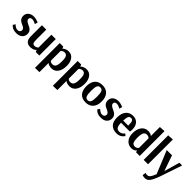

<svg xmlns="http://www.w3.org/2000/svg" viewBox="307 -2310 4127 4127"><g transform="rotate(45 2370.5 -246.5)"><path d="M200 11Q163 11 131.5 3.5Q100 -4 81 -15Q62 -26 48.5 -37.5Q35 -49 30 -56L24 -64L61 -116Q66 -109 75 -99Q84 -89 113 -72Q142 -55 172 -55Q209 -55 229 -74Q249 -93 249 -124Q249 -152 228 -171Q207 -190 177 -203Q147 -216 117 -232Q87 -248 66 -279.5Q45 -311 45 -356Q45 -430 96 -470.5Q147 -511 222 -511Q254 -511 290 -502.5Q326 -494 346 -485L366 -476L348 -409Q283 -446 235 -446Q204 -446 187 -431Q170 -416 170 -391Q170 -363 192.5 -343Q215 -323 247 -308.5Q279 -294 311 -277Q343 -260 365.5 -228.5Q388 -197 388 -152Q388 -79 339.5 -34Q291 11 200 11Z M627 11Q473 11 473 -160V-500H606V-188Q606 -122 622 -97Q638 -72 674 -72Q698 -72 719.5 -81.5Q741 -91 751 -100L761 -110V-500H894V0H787L768 -44H766Q764 -42 761 -38Q758 -34 746.5 -24.5Q735 -15 720.5 -8Q706 -1 681 5Q656 11 627 11Z M1015 254V-500H1122L1140 -455H1143Q1148 -461 1157.5 -470.5Q1167 -480 1202 -495.5Q1237 -511 1279 -511Q1368 -511 1419 -443Q1470 -375 1470 -260Q1470 -137 1417 -63Q1364 11 1272 11Q1233 11 1202.5 1.5Q1172 -8 1161 -18L1151 -27H1148V250ZM1222 -65Q1278 -65 1302.5 -107.5Q1327 -150 1327 -257Q1327 -358 1304 -395.5Q1281 -433 1232 -433Q1208 -433 1187.5 -422.5Q1167 -412 1158.5 -403.5Q1150 -395 1148 -390V-98Q1171 -65 1222 -65Z M1560 254V-500H1667L1685 -455H1688Q1693 -461 1702.5 -470.5Q1712 -480 1747 -495.5Q1782 -511 1824 -511Q1913 -511 1964 -443Q2015 -375 2015 -260Q2015 -137 1962 -63Q1909 11 1817 11Q1778 11 1747.5 1.5Q1717 -8 1706 -18L1696 -27H1693V250ZM1767 -65Q1823 -65 1847.5 -107.5Q1872 -150 1872 -257Q1872 -358 1849 -395.5Q1826 -433 1777 -433Q1753 -433 1732.5 -422.5Q1712 -412 1703.5 -403.5Q1695 -395 1693 -390V-98Q1716 -65 1767 -65Z M2307 11Q2195 11 2134.5 -57Q2074 -125 2074 -250Q2074 -375 2134.5 -443Q2195 -511 2307 -511Q2420 -511 2480.5 -443Q2541 -375 2541 -250Q2541 -126 2478.5 -57.5Q2416 11 2307 11ZM2217 -251Q2217 -142 2237 -98.5Q2257 -55 2307 -55Q2357 -55 2377 -98.5Q2397 -142 2397 -250Q2397 -358 2377 -401Q2357 -444 2307 -444Q2257 -444 2237 -401Q2217 -358 2217 -251Z M2770 11Q2733 11 2701.5 3.5Q2670 -4 2651 -15Q2632 -26 2618.5 -37.5Q2605 -49 2600 -56L2594 -64L2631 -116Q2636 -109 2645 -99Q2654 -89 2683 -72Q2712 -55 2742 -55Q2779 -55 2799 -74Q2819 -93 2819 -124Q2819 -152 2798 -171Q2777 -190 2747 -203Q2717 -216 2687 -232Q2657 -248 2636 -279.5Q2615 -311 2615 -356Q2615 -430 2666 -470.5Q2717 -511 2792 -511Q2824 -511 2860 -502.5Q2896 -494 2916 -485L2936 -476L2918 -409Q2853 -446 2805 -446Q2774 -446 2757 -431Q2740 -416 2740 -391Q2740 -363 2762.5 -343Q2785 -323 2817 -308.5Q2849 -294 2881 -277Q2913 -260 2935.5 -228.5Q2958 -197 2958 -152Q2958 -79 2909.5 -34Q2861 11 2770 11Z M3250 11Q3139 11 3077.5 -50.5Q3016 -112 3016 -241Q3016 -371 3076 -440.5Q3136 -510 3238 -510Q3331 -510 3382.5 -451.5Q3434 -393 3434 -284Q3434 -266 3432 -250.5Q3430 -235 3428 -228L3426 -221H3157Q3158 -131 3183.5 -93.5Q3209 -56 3266 -56Q3300 -56 3329 -72.5Q3358 -89 3370 -106L3382 -122L3427 -87Q3425 -83 3421 -76.5Q3417 -70 3402 -53Q3387 -36 3368.5 -23Q3350 -10 3318 0.5Q3286 11 3250 11ZM3157 -286H3310V-309Q3310 -385 3294 -415.5Q3278 -446 3238 -446Q3197 -446 3179 -412Q3161 -378 3157 -286Z M3699 11Q3605 11 3547.5 -57Q3490 -125 3490 -239Q3490 -361 3545.5 -435.5Q3601 -510 3693 -510Q3732 -510 3761 -500.5Q3790 -491 3800 -482L3810 -472H3813V-746L3946 -754V0H3835L3820 -45H3819Q3816 -39 3809.5 -29.5Q3803 -20 3772.5 -4.5Q3742 11 3699 11ZM3729 -67Q3754 -67 3775 -78.5Q3796 -90 3805 -102L3813 -113V-401Q3785 -434 3734 -434Q3680 -434 3656.5 -391Q3633 -348 3633 -243Q3633 -141 3655.5 -104Q3678 -67 3729 -67Z M4066 0V-746L4199 -754V0Z M4360 261Q4337 261 4317.5 257Q4298 253 4290 250L4282 246L4293 168Q4319 179 4345 179Q4390 179 4418 143.5Q4446 108 4480 20L4267 -500H4428L4550 -144L4653 -500H4736L4563 11Q4516 140 4472 200.5Q4428 261 4360 261Z"/></g></svg>

Font: Arsenal
Style: Bold
Weight: 700
Designer: Andrij Shevchenko
Foundry: Stairsfor
Version: Version 2.001;PS 002.001;hotconv 1.0.88;makeotf.lib2.5.64775